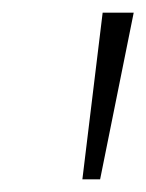

<svg xmlns="http://www.w3.org/2000/svg" viewBox="-20 -725 231 303"><path d="M110 -442 142 -705H191L138 -442Z"/></svg>

Font: Nunito Sans 10pt Condensed ExtraLight
Style: Italic
Weight: 250
Width: 3
Italic angle: -9°
Designer: Vernon Adams
Foundry: Vernon Adams
Version: Version 3.101;gftools[0.9.27]